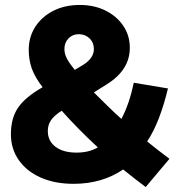

<svg xmlns="http://www.w3.org/2000/svg" viewBox="-20 -731 736 775"><path d="M277 11Q202 11 145 -14Q88 -39 56 -84.5Q24 -130 24 -189Q24 -254 53 -296.5Q82 -339 152 -379Q121 -419 108.5 -454Q96 -489 96 -530Q96 -582 122.5 -623Q149 -664 195.5 -687.5Q242 -711 302 -711Q360 -711 405.5 -688.5Q451 -666 477.5 -627Q504 -588 504 -538Q504 -493 480.5 -456Q457 -419 410 -390L359 -358Q384 -333 412 -305.5Q440 -278 470 -251Q486 -281 498.5 -317.5Q511 -354 520 -397L658 -374Q642 -308 621.5 -254.5Q601 -201 574 -160Q597 -141 620 -123.5Q643 -106 664 -90L568 24Q546 7 523 -10.5Q500 -28 477 -47Q392 11 277 11ZM282 -449 317 -470Q359 -497 359 -533Q359 -559 341.5 -576Q324 -593 298 -593Q273 -593 256.5 -576Q240 -559 240 -533Q240 -515 249 -496.5Q258 -478 282 -449ZM289 -115Q313 -115 334.5 -120Q356 -125 375 -136Q336 -172 299 -209.5Q262 -247 229 -284Q199 -265 186 -246Q173 -227 173 -202Q173 -162 204 -138.5Q235 -115 289 -115Z"/></svg>

Font: Red Hat Text VF
Style: Regular
Weight: 400
Designer: Pentagram, MCKL
Foundry: Pentagram, MCKL
Version: Version 1.023